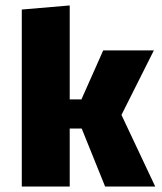

<svg xmlns="http://www.w3.org/2000/svg" viewBox="-20 -685 596 705"><path d="M280 -213H236V0H60V-650L236 -665V-320H279L359 -500H545L426 -263L550 0H366Z"/></svg>

Font: Changa
Style: Bold
Weight: 700
Designer: Eduardo Rodriguez Tunni
Foundry: Eduardo Rodriguez Tunni
Version: Version 3.002; ttfautohint (v1.8.2)